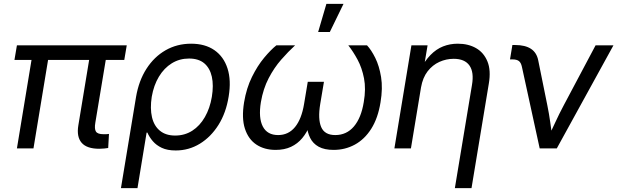

<svg xmlns="http://www.w3.org/2000/svg" viewBox="-20 -762 3170 986"><path d="M490.2 2Q425.8 2 399.2 -28.8Q372.6 -59.6 382.3 -118.2L446.3 -505.9H531.7L469.7 -132.8Q463.9 -100.1 472.7 -86.4Q481.4 -72.8 511.2 -72.8Q521.5 -72.8 527.3 -73Q533.2 -73.2 539.6 -74.2L535.6 -2Q526.4 -0.5 514.9 0.7Q503.4 2 490.2 2ZM66.9 0 150.4 -505.9H235.4L151.9 0ZM54.2 -454.1 66.9 -529.3H630.9L618.2 -454.1Z M601.1 204.1 678.7 -264.6Q692.9 -347.7 732.2 -408.9Q771.5 -470.2 830.3 -503.9Q889.2 -537.6 961.4 -537.6Q1033.2 -537.6 1081.1 -504.4Q1128.9 -471.2 1148.4 -410.4Q1168 -349.6 1154.3 -266.6Q1141.1 -183.1 1102.1 -120.8Q1063 -58.6 1006.3 -23.9Q949.7 10.7 882.3 10.7Q839.4 10.7 811 -2.7Q782.7 -16.1 764.9 -36.9Q747.1 -57.6 736.8 -81.1H732.9L686 204.1ZM879.4 -65.9Q928.7 -65.9 967.5 -90.8Q1006.3 -115.7 1032.2 -160.9Q1058.1 -206.1 1067.9 -264.6Q1077.6 -323.7 1067.9 -367.9Q1058.1 -412.1 1029.1 -436.8Q1000 -461.4 950.7 -461.4Q901.9 -461.4 862.3 -437Q822.8 -412.6 796.1 -368.4Q769.5 -324.2 759.3 -265.1Q750 -205.1 760.5 -160.2Q771 -115.2 801.3 -90.6Q831.5 -65.9 879.4 -65.9Z M1395.5 7.8Q1337.9 7.8 1296.6 -19.5Q1255.4 -46.9 1237.8 -101.1Q1220.2 -155.3 1233.4 -236.3Q1245.6 -309.6 1273.9 -366.9Q1302.2 -424.3 1336.4 -465.3Q1370.6 -506.3 1399.4 -529.3H1495.6Q1460.4 -497.1 1424.1 -455.6Q1387.7 -414.1 1359.6 -360.1Q1331.5 -306.2 1319.8 -237.8Q1306.6 -156.7 1329.6 -112.5Q1352.5 -68.4 1408.2 -68.4Q1461.4 -68.4 1495.1 -109.6Q1528.8 -150.9 1541.5 -228L1560.5 -341.8H1643.6L1624.5 -228Q1611.8 -150.9 1629.4 -109.6Q1647 -68.4 1701.7 -68.4Q1759.8 -68.4 1797.4 -112.5Q1835 -156.7 1848.1 -237.8Q1859.9 -305.7 1849.4 -359.6Q1838.9 -413.6 1816.4 -455.3Q1793.9 -497.1 1768.6 -529.3H1864.7Q1886.7 -505.9 1907.2 -464.6Q1927.7 -423.3 1937 -366.2Q1946.3 -309.1 1934.1 -236.3Q1920.9 -154.8 1886.5 -100.6Q1852.1 -46.4 1802.2 -19.3Q1752.4 7.8 1693.4 7.8Q1646 7.8 1616.5 -8.5Q1586.9 -24.9 1572.8 -53.7Q1558.6 -82.5 1555.2 -119.6H1571.3Q1556.2 -81.5 1532.2 -52.7Q1508.3 -23.9 1474.6 -8.1Q1440.9 7.8 1395.5 7.8ZM1613.8 -597.7 1656.2 -742.2H1744.1L1673.8 -597.7Z M2142.1 -313 2090.3 0H2005.4L2092.8 -529.3H2175.8L2154.3 -400.9H2135.7Q2161.1 -449.2 2190.7 -479.5Q2220.2 -509.8 2255.4 -523.7Q2290.5 -537.6 2331.1 -537.6Q2384.8 -537.6 2424.6 -514.9Q2464.4 -492.2 2483.2 -446.5Q2502 -400.9 2490.2 -332L2401.4 204.1H2315.9L2403.8 -325.7Q2415 -391.1 2390.9 -425.5Q2366.7 -460 2309.6 -460Q2271.5 -460 2236.3 -444.1Q2201.2 -428.2 2176 -395.8Q2150.9 -363.3 2142.1 -313Z M2751.5 0 2660.2 -418.9Q2655.8 -439.9 2644.8 -448.5Q2633.8 -457 2610.8 -457H2599.1L2611.3 -530.8H2625.5Q2677.2 -530.8 2706.8 -511.2Q2736.3 -491.7 2744.1 -451.7L2791 -220.2Q2799.8 -177.2 2805.7 -134.3Q2811.5 -91.3 2817.4 -50.3H2792.5Q2812.5 -91.8 2832 -134.5Q2851.6 -177.2 2874.5 -220.2L3038.6 -529.3H3130.4L2839.4 0Z"/></svg>

Font: Inter 24pt
Style: Italic
Weight: 400
Italic angle: -9.3988°
Designer: Rasmus Andersson
Foundry: rsms
Version: Version 4.001;git-66647c0bb